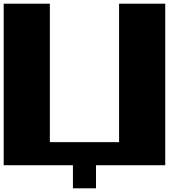

<svg xmlns="http://www.w3.org/2000/svg" viewBox="-20 -1020 1040 1040"><path d="M0 -562.5V-1000H125H250V-625V-250H437.5H625V-625V-1000H750H875V-562.5V-125H687.5H500V-62.5V0H437.5H375V-62.5V-125H187.5H0Z"/></svg>

Font: Press Start 2P
Style: Regular
Weight: 500
Monospace: yes
Version: Version 2.14